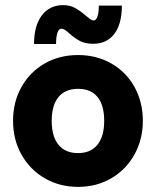

<svg xmlns="http://www.w3.org/2000/svg" viewBox="-20 -719 609 750"><path d="M31 -247Q31 -321 64 -379.5Q97 -438 154.5 -471Q212 -504 285 -504Q357 -504 415 -471Q473 -438 505.5 -379Q538 -320 538 -247Q538 -174 505 -115Q472 -56 414.5 -22.5Q357 11 285 11Q213 11 155 -22.5Q97 -56 64 -115Q31 -174 31 -247ZM387 -247Q387 -308 361 -340Q335 -372 285 -372Q235 -372 208.5 -340Q182 -308 182 -247Q182 -186 208.5 -153.5Q235 -121 285 -121Q334 -121 360.5 -153.5Q387 -186 387 -247ZM251 -588Q232 -607 220 -607Q210 -607 204.5 -591.5Q199 -576 199 -547H113Q113 -619 143.5 -659Q174 -699 227 -699Q253 -699 273 -688Q293 -677 315 -658Q323 -651 331.5 -645Q340 -639 346 -639Q355 -639 360.5 -654Q366 -669 366 -697H456Q456 -625 426.5 -586.5Q397 -548 344 -548Q313 -548 293 -558.5Q273 -569 251 -588Z"/></svg>

Font: Hanken Grotesk Black
Style: Regular
Weight: 900
Designer: Alfredo Marco Pradil
Foundry: Hanken Design Co.
Version: Version 3.014